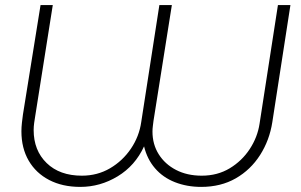

<svg xmlns="http://www.w3.org/2000/svg" viewBox="-20 -720 1181 753"><path d="M295 13Q225 13 173 -14Q121 -41 92.5 -90Q64 -139 64 -205Q64 -221 66 -239Q68 -257 70 -271L139 -700H187L118 -264Q116 -253 114 -238Q112 -223 112 -210Q112 -130 163 -80.5Q214 -31 301 -31Q362 -31 411.5 -60Q461 -89 493.5 -137Q526 -185 534 -242L605 -700H654L582 -246Q581 -237 579.5 -226Q578 -215 578 -204Q578 -154 602.5 -115Q627 -76 670.5 -53.5Q714 -31 771 -31Q833 -31 881 -60Q929 -89 959.5 -135.5Q990 -182 998 -235L1070 -700H1119L1048 -241Q1037 -170 1000 -112Q963 -54 904.5 -20.5Q846 13 769 13Q713 13 666 -5.5Q619 -24 588 -60Q557 -96 545 -146Q510 -70 441.5 -28.5Q373 13 295 13Z"/></svg>

Font: MuseoModerno ExtraLight
Style: Italic
Weight: 250
Italic angle: -9°
Designer: Pablo Cosgaya, Héctor Gatti, Marcela Romero, and the Authors of The MuseoModerno Project.
Foundry: Omnibus-Type Team
Version: Version 1.003